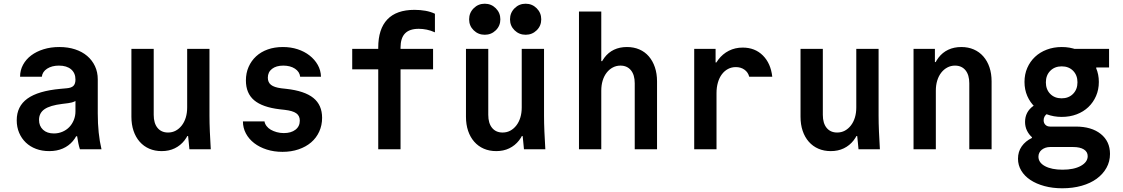

<svg xmlns="http://www.w3.org/2000/svg" viewBox="-20 -803 6040 1033"><path d="M386 -375Q386 -352 375 -341Q364 -330 338 -328L305 -325Q185 -314 127.5 -272.5Q70 -231 70 -156Q70 -119 83 -88.5Q96 -58 119 -36Q142 -14 174 -2Q206 10 245 10Q286 10 318 -4Q350 -18 372 -44Q394 -70 406 -107.5Q418 -145 418 -193L365 -70H395Q398 -50 401.5 -32.5Q405 -15 410 0H526Q516 -42 511 -90Q506 -138 506 -193V-376Q506 -415 491 -447Q476 -479 449 -502Q422 -525 384 -537.5Q346 -550 299 -550Q253 -550 214.5 -538Q176 -526 148 -505Q120 -484 104 -454.5Q88 -425 88 -390H205Q208 -417 233.5 -433.5Q259 -450 297 -450Q339 -450 362.5 -430Q386 -410 386 -375ZM386 -292V-204Q386 -179 377 -157Q368 -135 352.5 -119Q337 -103 315.5 -94Q294 -85 270 -85Q233 -85 211.5 -105Q190 -125 190 -158Q190 -195 219.5 -215.5Q249 -236 315 -244L347 -248Q389 -253 408 -278.5Q427 -304 427 -352Z M1107 -180V-540H987V-225Q987 -195 979.5 -170.5Q972 -146 958 -128Q944 -110 925.5 -100Q907 -90 884 -90Q848 -90 827.5 -115Q807 -140 807 -185V-540H687V-175Q687 -133 698.5 -99Q710 -65 731.5 -40.5Q753 -16 783 -3Q813 10 850 10Q889 10 920 -5Q951 -20 972.5 -47.5Q994 -75 1005.5 -115Q1017 -155 1017 -205L962 -71H992Q994 -54 995.5 -36.5Q997 -19 999 0H1114Q1111 -48 1109 -95Q1107 -142 1107 -180Z M1287 -150Q1287 -115 1303 -85Q1319 -55 1347.5 -33Q1376 -11 1415 1.5Q1454 14 1500 14Q1547 14 1586.5 0.5Q1626 -13 1654 -37Q1682 -61 1697.5 -95Q1713 -129 1713 -169Q1713 -238 1666 -276Q1619 -314 1520 -325L1493 -328Q1455 -333 1438 -346.5Q1421 -360 1421 -385Q1421 -415 1443.5 -432.5Q1466 -450 1504 -450Q1542 -450 1567 -433.5Q1592 -417 1595 -390H1707Q1706 -425 1689.5 -454Q1673 -483 1645.5 -504.5Q1618 -526 1581.5 -538Q1545 -550 1502 -550Q1457 -550 1420.5 -537Q1384 -524 1358 -500Q1332 -476 1317.5 -443Q1303 -410 1303 -370Q1303 -301 1347.5 -263.5Q1392 -226 1485 -215L1512 -212Q1555 -207 1574 -193.5Q1593 -180 1593 -154Q1593 -123 1569.5 -105Q1546 -87 1507 -87Q1487 -87 1469 -92Q1451 -97 1437 -105Q1423 -113 1414 -125Q1405 -137 1403 -150Z M2015 0H2135V-430H2310V-540H2135V-547Q2135 -598 2159 -623Q2183 -648 2233 -648Q2254 -648 2276 -643.5Q2298 -639 2320 -629V-729Q2297 -740 2269 -745Q2241 -750 2210 -750Q2113 -750 2064 -698.5Q2015 -647 2015 -547V-540H1875V-430H2015Z M2907 -180V-540H2787V-225Q2787 -195 2779.5 -170.5Q2772 -146 2758 -128Q2744 -110 2725.5 -100Q2707 -90 2684 -90Q2648 -90 2627.5 -115Q2607 -140 2607 -185V-540H2487V-175Q2487 -133 2498.5 -99Q2510 -65 2531.5 -40.5Q2553 -16 2583 -3Q2613 10 2650 10Q2689 10 2720 -5Q2751 -20 2772.5 -47.5Q2794 -75 2805.5 -115Q2817 -155 2817 -205L2762 -71H2792Q2794 -54 2795.5 -36.5Q2797 -19 2799 0H2914Q2911 -48 2909 -95Q2907 -142 2907 -180ZM2504 -699Q2504 -664 2528.5 -640Q2553 -616 2588 -616Q2623 -616 2647.5 -640Q2672 -664 2672 -699Q2672 -734 2647.5 -758.5Q2623 -783 2588 -783Q2553 -783 2528.5 -758.5Q2504 -734 2504 -699ZM2724 -699Q2724 -664 2748.5 -640Q2773 -616 2808 -616Q2843 -616 2867.5 -640Q2892 -664 2892 -699Q2892 -734 2867.5 -758.5Q2843 -783 2808 -783Q2773 -783 2748.5 -758.5Q2724 -734 2724 -699Z M3095 0H3215V-315Q3215 -345 3222.5 -369.5Q3230 -394 3244 -412Q3258 -430 3277 -440Q3296 -450 3318 -450Q3354 -450 3374.5 -425Q3395 -400 3395 -355V0H3515V-365Q3515 -407 3503.5 -441Q3492 -475 3471 -499.5Q3450 -524 3420 -537Q3390 -550 3353 -550Q3314 -550 3283.5 -535.5Q3253 -521 3232 -493Q3211 -465 3199.5 -425Q3188 -385 3188 -335L3223 -474H3215V-741H3095Z M3835 0V-302Q3835 -333 3842.5 -359Q3850 -385 3864 -403.5Q3878 -422 3897 -432Q3916 -442 3939 -442Q3966 -442 3985.5 -428Q4005 -414 4011 -390H4135Q4127 -462 4084.5 -504.5Q4042 -547 3976 -547Q3935 -547 3901.5 -530Q3868 -513 3844.5 -482Q3821 -451 3808 -407.5Q3795 -364 3795 -311L3838 -467H3830V-540H3715V0Z M4707 -180V-540H4587V-225Q4587 -195 4579.5 -170.5Q4572 -146 4558 -128Q4544 -110 4525.5 -100Q4507 -90 4484 -90Q4448 -90 4427.5 -115Q4407 -140 4407 -185V-540H4287V-175Q4287 -133 4298.5 -99Q4310 -65 4331.5 -40.5Q4353 -16 4383 -3Q4413 10 4450 10Q4489 10 4520 -5Q4551 -20 4572.5 -47.5Q4594 -75 4605.5 -115Q4617 -155 4617 -205L4562 -71H4592Q4594 -54 4595.5 -36.5Q4597 -19 4599 0H4714Q4711 -48 4709 -95Q4707 -142 4707 -180Z M4895 0H5015V-315Q5015 -345 5022.5 -369.5Q5030 -394 5044 -412Q5058 -430 5077 -440Q5096 -450 5118 -450Q5154 -450 5174.5 -425Q5195 -400 5195 -355V0H5315V-365Q5315 -407 5303.5 -441Q5292 -475 5270.5 -499.5Q5249 -524 5219 -537Q5189 -550 5152 -550Q5113 -550 5082 -535.5Q5051 -521 5029.5 -493Q5008 -465 4996.5 -425Q4985 -385 4985 -335L5018 -469H5010V-540H4895Z M5878 -414V-440H5947V-540H5723ZM5657.6 -265Q5584 -265 5539.5 -233Q5495 -201 5495 -147Q5495 -122 5505 -101Q5515 -80 5532 -65V-60.8Q5497 -44 5477 -15.5Q5457 13 5457 51Q5457 85.6 5474.5 114.8Q5491.9 144 5523.6 165.1Q5555.4 186.2 5599.3 198.1Q5643.2 210 5695 210Q5752 210 5799.5 196.5Q5847 183 5880.5 158.5Q5914 134 5933 100.1Q5952 66.2 5952 25Q5952 -42.5 5902.3 -82.3Q5852.7 -122 5768 -122H5630Q5614 -122 5604.5 -131.5Q5595 -141 5595 -156Q5595 -177.6 5614 -191.3Q5632.9 -205 5664 -205L5662 -226L5661 -240ZM5630 -12H5753Q5791 -12 5811.5 1Q5832 14 5832 37Q5832 69 5795 89.5Q5758 110 5696.8 110Q5638 110 5602.5 91Q5567 71.9 5567 40Q5567 29 5571.5 19.5Q5576 10 5584.7 2.9Q5593.4 -4.1 5604.9 -8.1Q5616.3 -12 5630 -12ZM5492 -362.2Q5492 -321 5507 -286.5Q5522 -252 5548.7 -226.9Q5575.4 -201.7 5612.4 -187.9Q5649.5 -174 5692 -174Q5736 -174 5772.6 -187.9Q5809.2 -201.7 5835.6 -226.9Q5862 -252 5877 -286.6Q5892 -321.2 5892 -362.1Q5892 -403 5877 -437.5Q5862 -472 5835.6 -497.1Q5809.2 -522.2 5772.6 -536.1Q5736 -550 5692.5 -550Q5649 -550 5612 -536Q5575 -522 5548.5 -497Q5522 -472 5507 -437.7Q5492 -403.4 5492 -362.2ZM5691.8 -274Q5654 -274 5630.5 -297.8Q5607 -321.7 5607 -359.8Q5607 -398 5630.7 -422Q5654.4 -446 5692.2 -446Q5730 -446 5753.5 -422.2Q5777 -398.3 5777 -360.2Q5777 -322 5753.3 -298Q5729.6 -274 5691.8 -274Z"/></svg>

Font: CommitMonoV142 ExtLt
Style: Regular
Weight: 200
Monospace: yes
Designer: Eigil Nikolajsen
Foundry: Eigil Nikolajsen
Version: Version 1.142